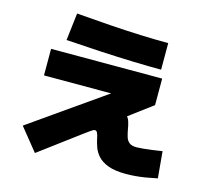

<svg xmlns="http://www.w3.org/2000/svg" viewBox="-121 -939 1241 1152"><g transform="rotate(15 500.0 -363.0)"><path d="M191 74 78 -66 603 -434V-390H123V-555H813V-390L565 -205H471Q471 -258 499.5 -286Q528 -314 580 -314Q628 -314 651 -297.5Q674 -281 682 -256Q690 -231 694 -204Q698 -182 704 -162Q710 -142 725 -129.5Q740 -117 770 -117Q784 -117 811.5 -119.5Q839 -122 871 -126.5Q903 -131 928 -135L943 30Q906 38 872.5 43.5Q839 49 808.5 51.5Q778 54 751 54Q681 54 639 38Q597 22 575 -3Q553 -28 543.5 -55.5Q534 -83 529 -106Q526 -122 522.5 -132Q519 -142 515 -147Q511 -152 503 -152Q499 -152 494 -149.5Q489 -147 477 -138.5Q465 -130 439 -111ZM793 -605Q719 -605 620 -608Q521 -611 412 -617Q303 -623 199 -630L219 -800Q326 -791 429 -784Q532 -777 625 -773.5Q718 -770 793 -770Z"/></g></svg>

Font: M PLUS 1 Black
Style: Regular
Weight: 900
Designer: Coji Morishita
Foundry: UNDERFOREST DESIGN
Version: Version 1.001